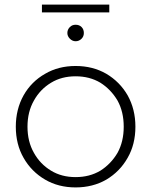

<svg xmlns="http://www.w3.org/2000/svg" viewBox="-20 -814 660 838"><path d="M177 -30Q117 -65 83 -125Q49 -184 49 -261Q49 -337 83 -398Q117 -458 177 -492Q235 -526 310 -526Q385 -526 444 -492Q503 -457 537 -398Q571 -337 571 -261Q571 -184 537 -125Q503 -65 444 -30Q385 4 310 4Q235 4 177 -30ZM418 -69Q464 -98 493 -147Q520 -196 520 -261Q520 -326 493 -375Q464 -424 418 -453Q371 -481 310 -481Q249 -481 203 -453Q155 -424 128 -375Q100 -326 100 -261Q100 -196 128 -147Q155 -98 203 -69Q249 -41 310 -41Q371 -41 418 -69ZM310 -634Q296 -634 285 -645Q274 -656 274 -670Q274 -685 285 -696Q295 -706 310 -706Q326 -706 336 -696Q346 -686 346 -670Q346 -655 336 -645Q325 -634 310 -634ZM163 -760V-794H457V-760Z"/></svg>

Font: Montserrat Light Alt1
Style: Light
Weight: 500
Designer: Differentunic
Foundry: Julieta Ulanovsky
Version: 0.1